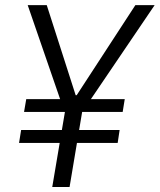

<svg xmlns="http://www.w3.org/2000/svg" viewBox="-20 -748 639 768"><path d="M167 -727.5 297.4 -321.3 238.3 -299.8 90.8 -727.5ZM256.8 -321.3 521.5 -727.5H598.6L308.6 -299.8ZM319.8 -367.2 258.3 0H189L251 -367.2ZM479 -351.6 470.7 -300.3H76.2L85 -351.6ZM458.5 -228 450.7 -176.3H56.2L64.5 -228Z"/></svg>

Font: Inter 16pt Light
Style: Italic
Weight: 300
Italic angle: -9.3988°
Version: Version 4.001;git-66647c0bb